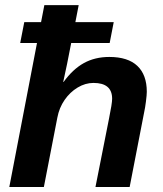

<svg xmlns="http://www.w3.org/2000/svg" viewBox="-20 -745 651 765"><path d="M233.4 -418.5Q270 -469.2 314.2 -493.7Q358.4 -518.1 415.5 -518.1Q489.7 -518.1 527.3 -482.4Q564.9 -446.8 564.9 -379.4Q564.9 -367.2 561.5 -340.6Q558.1 -314 554.7 -299.3L496.6 0H360.4L414.1 -271Q426.8 -333 426.8 -351.6Q426.8 -414.6 352.5 -414.6Q319.8 -414.6 289.3 -396.2Q258.8 -377.9 237.3 -346.7Q215.8 -315.4 208.5 -276.4L154.8 0H17.1L127.4 -573.7H60.5L76.7 -656.7H143.6L156.7 -724.6H293.5L280.3 -656.7H433.1L417 -573.7H263.7Q255.4 -529.3 247.3 -490.5Q239.3 -451.7 231.9 -418.5Z"/></svg>

Font: Arimo
Style: Italic
Weight: 400
Italic angle: -12°
Designer: Steve Matteson
Foundry: Monotype Imaging Inc.
Version: Version 1.33